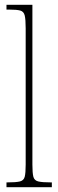

<svg xmlns="http://www.w3.org/2000/svg" viewBox="-20 -780 243 800"><path d="M7 0V-20H10Q47 -20 63 -24Q79 -28 83 -43.5Q87 -59 87 -94V-662Q87 -699 83 -715.5Q79 -732 64.5 -736Q50 -740 20 -740H7V-760H115V-94Q115 -59 119 -43.5Q123 -28 139.5 -24Q156 -20 192 -20H196V0Z"/></svg>

Font: Noto Serif Ethiopic ExtraCondensed Thin
Style: Regular
Weight: 100
Width: 2
Designer: Monotype Design Team
Foundry: Monotype Imaging Inc.
Version: Version 2.102; ttfautohint (v1.8.4.7-5d5b)